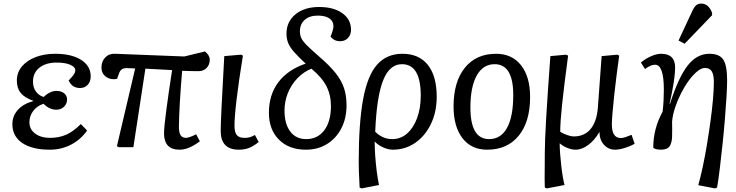

<svg xmlns="http://www.w3.org/2000/svg" viewBox="-20 -821 4106 1071"><path d="M258 14Q159 14 104 -23.5Q49 -61 49 -128Q49 -174 79.5 -208Q110 -242 165 -257V-259Q117 -276 95.5 -302.5Q74 -329 74 -372Q74 -416 101.5 -449.5Q129 -483 177.5 -502Q226 -521 288 -521Q379 -521 432.5 -487Q486 -453 486 -395Q486 -366 469.5 -348Q453 -330 426 -330Q382 -330 363 -372Q385 -395 392.5 -406.5Q400 -418 400 -428Q400 -448 371.5 -460Q343 -472 296 -472Q236 -472 200 -443.5Q164 -415 164 -366Q164 -334 180 -311Q196 -288 224 -280Q238 -295 257.5 -304.5Q277 -314 294 -314Q321 -314 337.5 -301Q354 -288 354 -266Q354 -242 337 -225.5Q320 -209 294 -209Q256 -209 223 -242Q187 -231 165.5 -202.5Q144 -174 144 -139Q144 -100 176 -76Q208 -52 259 -52Q310 -52 350 -70Q390 -88 431 -129L466 -93Q430 -42 376 -14Q322 14 258 14Z M982 14Q895 14 895 -77Q895 -109 907 -201.5Q919 -294 940 -430Q903 -432 866 -434Q829 -436 791 -438L724 0H643L632 -5L734 -439Q714 -440 702.5 -440.5Q691 -441 684 -441Q655 -441 645 -414L633 -381Q597 -374 571.5 -392.5Q546 -411 546 -444Q546 -479 567.5 -501Q589 -523 623 -521L1008 -506L1123 -534Q1150 -513 1150 -488Q1150 -460 1132.5 -442Q1115 -424 1087 -424Q1076 -424 1050.5 -424.5Q1025 -425 996 -426Q993 -389 989.5 -344.5Q986 -300 983.5 -255.5Q981 -211 979.5 -174.5Q978 -138 978 -115Q978 -81 987.5 -66.5Q997 -52 1018 -52Q1027 -52 1044 -58.5Q1061 -65 1074 -72L1095 -33Q1033 14 982 14Z M1312 14Q1211 14 1211 -91Q1211 -123 1216 -226.5Q1221 -330 1231 -508L1324 -516L1335 -511Q1312 -369 1300 -269Q1288 -169 1288 -120Q1288 -83 1301 -67.5Q1314 -52 1343 -52Q1361 -52 1373.5 -55.5Q1386 -59 1402 -68L1423 -29Q1395 -6 1369.5 4Q1344 14 1312 14Z M1686 14Q1592 14 1536 -42Q1480 -98 1480 -192Q1480 -292 1532.5 -362Q1585 -432 1685 -466Q1643 -505 1619.5 -532Q1596 -559 1587 -582.5Q1578 -606 1578 -633Q1578 -700 1628 -741Q1678 -782 1760 -782Q1841 -782 1889.5 -747.5Q1938 -713 1938 -655Q1938 -627 1921 -609Q1904 -591 1877 -591Q1844 -591 1824 -617Q1840 -656 1840 -675Q1840 -703 1817 -718.5Q1794 -734 1753 -734Q1707 -734 1680 -710.5Q1653 -687 1653 -646Q1653 -625 1661 -608Q1669 -591 1692.5 -567.5Q1716 -544 1762 -504Q1819 -455 1852 -413.5Q1885 -372 1899 -329.5Q1913 -287 1913 -234Q1913 -161 1884 -105Q1855 -49 1804 -17.5Q1753 14 1686 14ZM1688 -45Q1752 -45 1789 -94.5Q1826 -144 1826 -229Q1826 -291 1801 -340Q1776 -389 1717 -438Q1673 -420 1639 -384.5Q1605 -349 1586 -302.5Q1567 -256 1567 -204Q1567 -130 1599 -87.5Q1631 -45 1688 -45Z M1997 230 1986 225Q1983 167 1982 136Q1981 105 1981 82Q1981 -135 2005.5 -267.5Q2030 -400 2083.5 -460.5Q2137 -521 2225 -521Q2317 -521 2366.5 -459Q2416 -397 2416 -281Q2416 -197 2384 -130Q2352 -63 2296.5 -24.5Q2241 14 2171 14Q2146 14 2117 1Q2088 -12 2071 -31H2070Q2070 5 2073 48.5Q2076 92 2081.5 134.5Q2087 177 2094 211ZM2168 -45Q2215 -45 2250.5 -76Q2286 -107 2306.5 -162Q2327 -217 2327 -288Q2327 -463 2222 -463Q2153 -463 2117 -372.5Q2081 -282 2073 -86Q2115 -45 2168 -45Z M2697 14Q2609 14 2559.5 -50.5Q2510 -115 2510 -227Q2510 -365 2573 -443Q2636 -521 2747 -521Q2836 -521 2886.5 -457Q2937 -393 2937 -280Q2937 -142 2873.5 -64Q2810 14 2697 14ZM2708 -45Q2774 -45 2808.5 -108Q2843 -171 2843 -291Q2843 -463 2739 -463Q2675 -463 2639.5 -400Q2604 -337 2604 -221Q2604 -45 2708 -45Z M3030 230 3019 225Q3018 199 3018 173Q3018 147 3018.5 112.5Q3019 78 3019 29Q3019 -32 3026.5 -160Q3034 -288 3050 -508L3137 -516L3149 -511Q3126 -339 3115.5 -239Q3105 -139 3105 -86Q3120 -76 3142.5 -68Q3165 -60 3181 -60Q3240 -60 3274.5 -101.5Q3309 -143 3315 -221L3336 -508L3423 -516L3434 -511Q3427 -461 3419.5 -402.5Q3412 -344 3406 -288.5Q3400 -233 3396.5 -190Q3393 -147 3393 -127Q3393 -51 3443 -51Q3454 -51 3470.5 -56.5Q3487 -62 3503 -69L3520 -19Q3493 -4 3463 5Q3433 14 3411 14Q3374 14 3349 -13.5Q3324 -41 3324 -84H3323Q3298 -40 3262 -13Q3226 14 3191 14Q3169 14 3144.5 4Q3120 -6 3103 -21H3102Q3102 4 3104.5 37.5Q3107 71 3111 105.5Q3115 140 3120 168.5Q3125 197 3129 211Z M3969 230 3875 212Q3887 170 3899.5 112Q3912 54 3923 -12Q3934 -78 3943 -143.5Q3952 -209 3957 -266Q3962 -323 3962 -362Q3962 -405 3950 -423.5Q3938 -442 3912 -442Q3893 -442 3869.5 -423Q3846 -404 3822.5 -372Q3799 -340 3779 -300.5Q3759 -261 3745.5 -220Q3732 -179 3729 -143Q3730 -94 3729 -59Q3728 -24 3715 -5Q3702 14 3666 14Q3650 14 3638 10.5Q3626 7 3624 2Q3624 -103 3676 -198Q3680 -230 3681.5 -261Q3683 -292 3683 -321Q3683 -460 3634 -460Q3610 -460 3578 -436L3555 -472Q3581 -494 3612 -507.5Q3643 -521 3668 -521Q3746 -521 3746 -444Q3746 -414 3738.5 -363.5Q3731 -313 3715 -242L3717 -241Q3764 -389 3815.5 -455Q3867 -521 3937 -521Q3993 -521 4014.5 -488.5Q4036 -456 4036 -373Q4036 -338 4032.5 -281Q4029 -224 4023.5 -156Q4018 -88 4010.5 -17.5Q4003 53 3995.5 116Q3988 179 3980 225ZM3799 -577 3765 -595 3841 -758Q3852 -782 3863 -791.5Q3874 -801 3892 -801Q3932 -801 3952 -750V-736Z"/></svg>

Font: Literata 12pt
Style: Italic
Weight: 400
Italic angle: -2°
Designer: Latin by Veronika Burian and Jose Scaglione. Greek by Irene Vlachou. Cyrillic by Vera Evstafieva
Foundry: TypeTogether
Version: Version 3.002